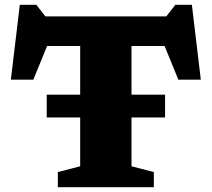

<svg xmlns="http://www.w3.org/2000/svg" viewBox="-20 -775 876 795"><path d="M173.5 -288.5V-383H312V-584.5H175L118 -445H25L62 -755H130.5L168 -707H668.5L706 -755H774.5L811.5 -445H718.5L661.5 -584.5H524.5V-383H663.5V-288.5H524.5V-86.5L617 -62.5V0H219.5V-62.5L312 -86.5V-288.5Z"/></svg>

Font: Newsreader Caption
Style: Bold
Weight: 700
Designer: Hugues Gentile
Foundry: Production Type
Version: Version 1.001